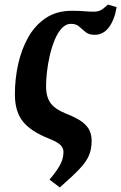

<svg xmlns="http://www.w3.org/2000/svg" viewBox="-20 -595 529 838"><path d="M241 223 196 189Q226 154 241.5 126Q257 98 257 68Q257 52 245 39Q233 26 194 10Q115 -21 80 -64.5Q45 -108 45 -183Q45 -251 59.5 -316Q74 -381 104 -433.5Q134 -486 181 -517Q228 -548 294 -548Q323 -548 347.5 -546Q372 -544 390 -544Q413 -544 428 -555.5Q443 -567 451 -575L489 -564Q480 -509 455.5 -476Q431 -443 393 -443Q368 -443 353.5 -455Q339 -467 325.5 -479Q312 -491 290 -491Q268 -491 250 -472Q232 -453 219 -421.5Q206 -390 197.5 -353.5Q189 -317 185 -281.5Q181 -246 181 -219Q181 -173 200 -146Q219 -119 268 -99Q315 -81 339 -62.5Q363 -44 371.5 -24Q380 -4 380 20Q380 56 368 84Q356 112 326 143.5Q296 175 241 223Z"/></svg>

Font: Noto Serif ExtraCondensed
Style: Bold Italic
Weight: 700
Width: 2
Italic angle: -12°
Designer: Monotype Design Team
Foundry: Monotype Imaging Inc.
Version: Version 2.013; ttfautohint (v1.8.4.7-5d5b)